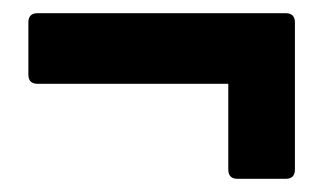

<svg xmlns="http://www.w3.org/2000/svg" viewBox="-20 -471 491 291"><path d="M340 -200Q326 -200 326 -214V-344H37Q23 -344 23 -358V-437Q23 -451 37 -451H413Q427 -451 427 -437V-214Q427 -200 413 -200Z"/></svg>

Font: AL Dynamic
Style: Bold
Weight: 700
Version: Version 1.000; ttfautohint (v1.8.2) -l 8 -r 50 -G 200 -x 14 